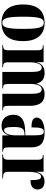

<svg xmlns="http://www.w3.org/2000/svg" viewBox="927 -1516 599 2493"><g transform="rotate(90 1226.5 -269.5)"><path d="M274 10C432 10 514 -82 514 -270C514 -458 425 -549 277 -549C119 -549 38 -458 38 -270C38 -82 127 10 274 10ZM276 0C217 0 197 -61 197 -270C197 -479 216 -539 275 -539C336 -539 355 -479 355 -270C355 -61 336 0 276 0Z M566 0H852V-10H847C808 -10 789 -19 789 -76V-355C789 -441 810 -512 857 -512C900 -512 914 -469 914 -381V0H1128V-10H1124C1083 -10 1070 -19 1070 -80V-366C1070 -448 1091 -512 1139 -512C1182 -512 1198 -468 1198 -381V0H1411V-10H1408C1367 -10 1354 -19 1354 -80V-358C1354 -492 1300 -549 1203 -549C1126 -549 1083 -512 1068 -445H1066C1045 -520 999 -549 929 -549C851 -549 807 -516 789 -448H787V-536H568V-526H572C611 -526 633 -517 633 -460V-78C633 -19 610 -10 571 -10H566Z M1611 10C1670 10 1716 -13 1736 -83H1738V0H1949V-10H1946C1906 -10 1893 -25 1893 -81V-379C1893 -504 1828 -549 1698 -549C1593 -549 1507 -517 1507 -446C1507 -398 1549 -379 1634 -379C1634 -501 1647 -539 1688 -539C1724 -539 1737 -512 1737 -424V-299L1665 -296C1535 -291 1470 -243 1470 -144C1470 -43 1530 10 1611 10ZM1671 -23C1642 -23 1629 -51 1629 -150C1629 -245 1648 -283 1705 -287L1737 -289V-165C1737 -88 1710 -23 1671 -23Z M1986 0H2297V-10H2280C2232 -10 2211 -23 2211 -76V-328C2211 -452 2237 -503 2274 -503C2308 -503 2319 -470 2319 -366C2398 -366 2440 -398 2440 -458C2440 -514 2403 -548 2338 -548C2271 -548 2231 -512 2212 -444H2210V-536H1992V-526H1995C2037 -526 2054 -514 2054 -463V-77C2054 -23 2034 -10 1990 -10H1986Z"/></g></svg>

Font: Noto Serif Display Condensed ExtraBold
Style: Regular
Weight: 800
Width: 3
Designer: Monotype Design Team
Foundry: Monotype Imaging Inc.
Version: Version 2.009